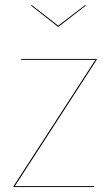

<svg xmlns="http://www.w3.org/2000/svg" viewBox="-20 -755 450 775"><path d="M323.6 -734.6 214.9 -651.5 108.1 -734.6 105.1 -732.4 213.4 -647.3H216.4L326.5 -732.4ZM370.4 -517.2H65.2V-513.3H364.9L34.6 -3.6V0H359.5L359.7 -3.8H40.1L370.4 -513.6Z"/></svg>

Font: Fira Sans Four
Style: Regular
Weight: 100
Designer: Carrois Corporate & Edenspiekermann AG
Foundry: Carrois Corporate GbR & Edenspiekermann AG
Version: Version 4.203;PS 004.203;hotconv 1.0.88;makeotf.lib2.5.64775